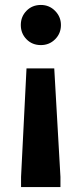

<svg xmlns="http://www.w3.org/2000/svg" viewBox="-20 -505 324 775"><path d="M226 -404Q226 -370 202.5 -346.5Q179 -323 145 -323Q110 -323 87 -346.5Q64 -370 64 -404Q64 -438 87 -461.5Q110 -485 145 -485Q179 -485 202.5 -461Q226 -437 226 -404ZM199 -229 224 209V250H65V209L87 -229Z"/></svg>

Font: Be Vietnam ExtraBold
Style: Regular
Weight: 800
Designer: Gabriel Lam
Foundry: TypeRant
Version: Version 4.000